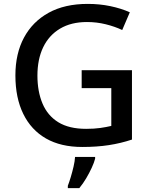

<svg xmlns="http://www.w3.org/2000/svg" viewBox="-20 -744 770 985"><path d="M402 10Q292 10 216 -33.5Q140 -77 99.5 -159.5Q59 -242 59 -357Q59 -469 103 -551Q147 -633 229.5 -678.5Q312 -724 430 -724Q491 -724 546 -712.5Q601 -701 646 -681L607 -590Q569 -608 522.5 -619.5Q476 -631 426 -631Q345 -631 288 -597Q231 -563 201.5 -501.5Q172 -440 172 -356Q172 -275 198 -213Q224 -151 279 -117Q334 -83 422 -83Q463 -83 494.5 -87.5Q526 -92 551 -98V-292H399V-384H657V-28Q600 -9 538.5 0.5Q477 10 402 10ZM468 70Q463 90 450.5 117Q438 144 422 171Q406 198 387 221H328V209Q335 191 343 164.5Q351 138 357.5 110Q364 82 365 61H468Z"/></svg>

Font: Noto Sans Symbols Medium
Style: Regular
Weight: 500
Version: Version 2.002